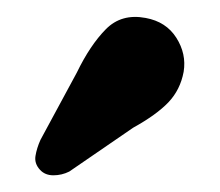

<svg xmlns="http://www.w3.org/2000/svg" viewBox="-20 -715 263 230"><path d="M72 -628Q88 -661 106.8 -680Q125.5 -699 154.5 -693.5Q179 -689 191.2 -669.8Q203.5 -650.5 200 -629Q196 -607.5 181.8 -592.5Q167.5 -577.5 139.5 -562L63 -509.5Q54 -505 44 -505Q34 -505 28 -511.5Q21 -519 22.5 -528.2Q24 -537.5 28.5 -547.5Z"/></svg>

Font: Fraunces 72pt SuperSoft SemiBold
Style: Regular
Weight: 600
Version: Version 1.000;[b76b70a41]